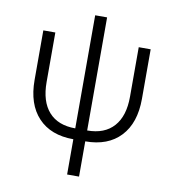

<svg xmlns="http://www.w3.org/2000/svg" viewBox="-94 -758 948 1045"><g transform="rotate(10 380.0 -236.0)"><path d="M347.2 9.3Q222.2 9.3 152.8 -64.5Q83.5 -138.2 83.5 -272V-545.9H149.9V-272Q149.9 -165 200.4 -107.9Q251 -50.8 347.2 -50.8V-675.8H413.1V-50.8Q508.8 -50.8 559.8 -107.9Q610.8 -165 610.8 -272V-545.9H676.8V-272Q676.8 -138.2 607.4 -64.5Q538.1 9.3 413.1 9.3V204.1H347.2Z"/></g></svg>

Font: Inter Light
Style: Regular
Weight: 300
Designer: Rasmus Andersson
Foundry: rsms
Version: Version 4.000;git-a52131595